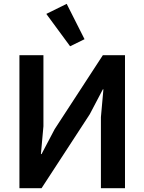

<svg xmlns="http://www.w3.org/2000/svg" viewBox="-20 -988 758 1008"><path d="M348.1 -745.1 223.1 -915 330.1 -967.8 423.8 -782.2ZM82 0V-698.2H208V-325.2L194.8 -179.2H198.2L267.1 -310.1L520 -698.2H636.2V0H509.8V-373L522.9 -519H520L451.2 -388.2L198.2 0Z"/></svg>

Font: Anuphan SemiBold
Style: Bold
Weight: 600
Designer: Mike Abbink, Paul van der Laan, Pieter van Rosmalen, Mint Tantisuwanna
Foundry: Bold Monday; Cadson Demak
Version: Version 3.002;hotconv 1.0.109;makeotfexe 2.5.65596